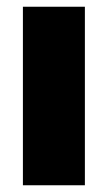

<svg xmlns="http://www.w3.org/2000/svg" viewBox="-20 -550 320 570"><path d="M232 0H48V-530H232Z"/></svg>

Font: Tanohe Sans ExtraBold
Style: Regular
Weight: 800
Designer: Village Type and Design LLC & Cristiano Sobral
Foundry: Cooper Hewitt Smithsonian Design Museum
Version: Version 1.00;September 29, 2021;FontCreator 13.0.0.2655 64-b